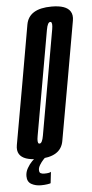

<svg xmlns="http://www.w3.org/2000/svg" viewBox="-86 -713 417 871"><g transform="rotate(-5 122.5 -278.0)"><path d="M62.5 4Q-4.5 4 -23 -26Q-33 -42 -28.5 -67.5Q-16 -139 19.5 -337.5Q54 -535.5 66.8 -607.5Q79.5 -679.5 183 -679.5Q249.5 -679.5 268 -649.5Q278.5 -633 274 -607.5Q261 -535 226.5 -337.5Q191 -139 178.5 -67.5Q166 4 62.5 4ZM75 -65Q87 -65 93 -100Q99 -135 135 -337.5Q171 -542 177 -576.5Q182 -605.5 174 -610Q172.5 -610.5 171 -610.5Q159 -610.5 153 -576.2Q147 -542 111 -337.5Q75 -135 69 -100Q63.5 -70 71.5 -65.5Q73 -65 75 -65ZM64.5 124Q40 124 21.2 113.5Q2.5 103 2.5 77Q2.5 58 12.5 40.8Q22.5 23.5 33.8 12.2Q45 1 48 0H94.5Q93 1 84.8 10Q76.5 19 69 31.2Q61.5 43.5 61.5 54Q61.5 66 68 69.2Q74.5 72.5 84.5 72.5Q108 72.5 115 67L109 118.5Q106.5 120 93.5 122Q80.5 124 64.5 124Z"/></g></svg>

Font: Anybody UltraCondensed Medium
Style: Italic
Weight: 500
Width: 1
Italic angle: -10°
Designer: Tyler Finck
Foundry: Etcetera Type Company
Version: Version 1.010; ttfautohint (v1.8.3) -l 8 -r 50 -G 200 -x 14 